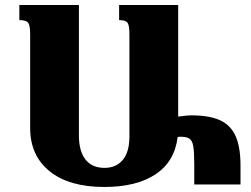

<svg xmlns="http://www.w3.org/2000/svg" viewBox="-20 -734 997 764"><path d="M937 -75V0H753V-79Q753 -130 749 -152.5Q745 -175 733.5 -182.5Q722 -190 696 -190Q691 -190 687 -189Q675 -91 599 -40.5Q523 10 395 10Q255 10 177.5 -52.5Q100 -115 100 -225V-598Q100 -633 92 -643.5Q84 -654 57 -654V-714H294V-195Q294 -133 320 -99.5Q346 -66 396 -66Q442 -66 468.5 -97.5Q495 -129 495 -192V-598Q495 -633 487.5 -643.5Q480 -654 454 -654V-714H689V-270Q698 -271 713.5 -273Q729 -275 741 -275Q813 -275 855.5 -255.5Q898 -236 917.5 -192.5Q937 -149 937 -75Z"/></svg>

Font: Noto Serif Armenian Black
Style: Regular
Weight: 900
Designer: Monotype Design team
Foundry: Monotype Imaging Inc.
Version: Version 1.000